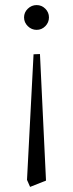

<svg xmlns="http://www.w3.org/2000/svg" viewBox="-20 -482 289 760"><path d="M90.1 -378.4Q75.2 -393.1 75.2 -413.1Q75.2 -433.1 90.1 -447.5Q105 -461.9 125 -461.9Q145 -461.9 159.4 -447.5Q173.8 -433.1 173.8 -413.1Q173.8 -393.1 159.4 -378.4Q145 -363.8 125 -363.8Q105 -363.8 90.1 -378.4ZM86.9 230 112.8 -267.1 138.2 -268.1 162.1 232.9 99.1 257.8Z"/></svg>

Font: Dihjauti S
Style: Regular
Weight: 400
Designer: T. Christopher White
Version: Version 3.0.0